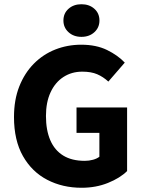

<svg xmlns="http://www.w3.org/2000/svg" viewBox="-20 -875 678 907"><path d="M365.3 12Q275.5 12 203.2 -25.6Q130.8 -63.1 88.4 -137.7Q46.1 -212.3 46.1 -322.1Q46.1 -403.4 71.1 -466.7Q96.2 -530.1 139.9 -574.2Q183.7 -618.4 241.2 -641.1Q298.8 -663.8 363.8 -663.8Q434.7 -663.8 485.9 -638.7Q537 -613.6 569.4 -579.2L491.8 -489.6Q467.6 -512 439.1 -524.3Q410.7 -536.5 368.7 -536.5Q318.6 -536.5 279.7 -511.3Q240.8 -486.1 219 -439.2Q197.1 -392.4 197.1 -327.1Q197.1 -260.1 217.6 -212.6Q238 -165.2 278.6 -140.2Q319.1 -115.2 380.5 -115.2Q400.5 -115.2 419.1 -120.3Q437.7 -125.3 449.5 -134.6V-247.2H341.5V-367.4H580.4V-66.9Q547.1 -33.9 490.3 -11Q433.6 12 365.3 12ZM364.7 -700.9Q327.8 -700.9 303.7 -722.9Q279.6 -744.8 279.6 -778.1Q279.6 -812.1 303.7 -833.5Q327.8 -855 364.7 -855Q401.8 -855 425.8 -833.5Q449.8 -812.1 449.8 -778.1Q449.8 -744.8 425.8 -722.9Q401.8 -700.9 364.7 -700.9Z"/></svg>

Font: Source Sans 3 Variable
Style: Regular
Weight: 200
Designer: Paul D. Hunt
Foundry: Adobe Systems Incorporated
Version: Version 3.026